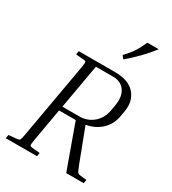

<svg xmlns="http://www.w3.org/2000/svg" viewBox="-220 -1050 1048 1167"><g transform="rotate(30 304.0 -466.5)"><path d="M124 -655 129 -680H383Q479 -680 522.5 -630Q566 -580 553 -504L547 -469Q537 -406 495 -365.5Q453 -325 388 -313L477 -79Q486 -56 491 -46Q496 -36 501 -33.5Q506 -31 516 -30L560 -25L556 0H433L322 -308H205L165 -79Q159 -45 161 -38.5Q163 -32 178 -30L232 -25L228 0H9L13 -25L69 -30Q86 -32 90 -38.5Q94 -45 100 -79L192 -601Q198 -636 196 -642.5Q194 -649 179 -650ZM386 -650H266L211 -338H330Q386 -338 427.5 -373.5Q469 -409 479 -469L485 -504Q497 -572 469.5 -611Q442 -650 386 -650ZM388 -772 371 -793Q403 -826 423.5 -856.5Q444 -887 464 -933H544Q510 -889 471.5 -849.5Q433 -810 388 -772Z"/></g></svg>

Font: Inria Serif Light
Style: Italic
Weight: 300
Italic angle: -10°
Designer: Black Foundry Team
Foundry: Black Foundry
Version: Version 1.000; ttfautohint (v1.8.3)